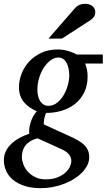

<svg xmlns="http://www.w3.org/2000/svg" viewBox="-51 -752 556 1001"><path d="M320.8 87.9Q320.8 69.8 310.1 54.7Q299.3 39.6 270 25.9L145 -30.8Q121.1 -24.9 105.2 -14.6Q89.4 -4.4 80.1 8.5Q70.8 21.5 66.9 36.1Q63 50.8 63 65.9Q63 83 70.3 103.5Q77.6 124 93 141.6Q108.4 159.2 131.8 171.1Q155.3 183.1 187 183.1Q223.1 183.1 248.5 172.9Q273.9 162.6 290 147.9Q306.2 133.3 313.5 116.9Q320.8 100.6 320.8 87.9ZM310.1 -358.9Q310.1 -377.4 306.6 -394.3Q303.2 -411.1 296.1 -424.1Q289.1 -437 278.1 -444.6Q267.1 -452.1 252 -452.1Q233.9 -452.1 214.8 -439Q195.8 -425.8 179.9 -402.8Q164.1 -379.9 154.1 -349.1Q144 -318.4 144 -283.2Q144 -265.1 147.9 -249.8Q151.9 -234.4 159.4 -223.4Q167 -212.4 177.5 -206.3Q188 -200.2 201.2 -200.2Q226.1 -200.2 246.3 -216.1Q266.6 -231.9 280.8 -255.9Q294.9 -279.8 302.5 -307.6Q310.1 -335.4 310.1 -358.9ZM393.1 -420.9Q397.5 -409.7 401.6 -392.1Q405.8 -374.5 405.8 -354Q405.8 -306.2 388.2 -270.5Q370.6 -234.9 340.8 -210.9Q311 -187 271.7 -175Q232.4 -163.1 189 -163.1Q185.5 -155.8 183.1 -147Q180.7 -138.2 179.2 -129.6Q177.7 -121.1 177.2 -114Q176.8 -106.9 178.2 -103L312 -42Q335 -31.7 353.8 -21.2Q372.6 -10.7 386 1.7Q399.4 14.2 406.7 30Q414.1 45.9 414.1 67.9Q414.1 89.4 404.1 109.6Q394 129.9 376.7 147.7Q359.4 165.5 335.2 180.7Q311 195.8 283 206.5Q254.9 217.3 223.9 223.1Q192.9 229 161.1 229Q111.8 229 75.7 216.8Q39.6 204.6 15.9 184.6Q-7.8 164.6 -19.3 138.2Q-30.8 111.8 -30.8 83Q-30.8 57.6 -20.3 36.1Q-9.8 14.6 8.3 -2.4Q26.4 -19.5 50.5 -32.7Q74.7 -45.9 102.1 -55.2Q99.6 -66.9 101.8 -82.8Q104 -98.6 109.1 -115Q114.3 -131.3 122.6 -146.5Q130.9 -161.6 141.1 -171.9Q121.1 -180.7 104 -192.1Q86.9 -203.6 74.5 -218.5Q62 -233.4 54.9 -252.7Q47.9 -272 47.9 -295.9Q47.9 -332.5 61.5 -367.9Q75.2 -403.3 101.3 -431.4Q127.4 -459.5 164.8 -476.8Q202.1 -494.1 250 -494.1Q268.1 -494.1 283.9 -491Q299.8 -487.8 312.7 -483.6Q325.7 -479.5 335.2 -475.1Q344.7 -470.7 349.1 -467.8H484.9V-420.9ZM445.8 -689Q445.8 -674.8 439.5 -665.3Q433.1 -655.8 421.9 -647.9L272 -550.8H201.7L337.9 -707Q342.8 -712.9 348.1 -717.3Q353.5 -721.7 360.1 -725.1Q366.7 -728.5 375.2 -730.2Q383.8 -731.9 395 -731.9Q408.2 -731.9 417.7 -728Q427.2 -724.1 433.3 -718Q439.5 -711.9 442.6 -704.1Q445.8 -696.3 445.8 -689Z"/></svg>

Font: Charis SIL Phon
Style: Italic
Weight: 400
Italic angle: -11°
Foundry: SIL International
Version: Version 5.000